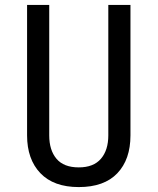

<svg xmlns="http://www.w3.org/2000/svg" viewBox="-20 -750 640 780"><path d="M300 10Q198 10 144 -46.5Q90 -103 90 -200V-730H180V-200Q180 -140 209.5 -105Q239 -70 300 -70Q360 -70 390 -105Q420 -140 420 -200V-730H510V-200Q510 -102 456.5 -46Q403 10 300 10Z"/></svg>

Font: NKDuy Mono
Style: Regular
Weight: 400
Monospace: yes
Designer: NKDuy
Foundry: NKDuy
Version: Version 2.251; ttfautohint (v1.8.4.7-5d5b)